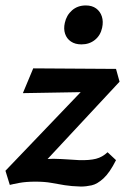

<svg xmlns="http://www.w3.org/2000/svg" viewBox="-20 -674 467 705"><path d="M277 11Q242 10 217.5 6Q193 2 168.5 -2.5Q144 -7 110 -7Q76 -7 51.5 -2.5Q27 2 16 5L0 -47L333 -395L355 -337L64 -332L102 -423L406 -421L419 -374L95 -26L32 -51Q56 -64 94.5 -77.5Q133 -91 176 -91Q189 -91 205.5 -90Q222 -89 239 -88Q256 -87 271 -86Q309 -85 332.5 -91Q356 -97 375 -115L406 -86Q383 -40 360 -19Q337 2 316.5 6.5Q296 11 277 11ZM279 -511Q256 -511 240.5 -521.5Q225 -532 219 -550Q213 -568 218 -590Q224 -618 244.5 -636Q265 -654 295 -654Q318 -654 333 -643Q348 -632 354 -613.5Q360 -595 355 -572Q349 -544 328.5 -527.5Q308 -511 279 -511Z"/></svg>

Font: Ysabeau Office
Style: Bold Italic
Weight: 700
Italic angle: -12°
Designer: Christian Thalmann (Catharsis Fonts)
Version: Version 2.001;gftools[0.9.30]; featfreeze: tnum,lnum,ss02